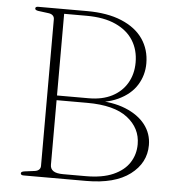

<svg xmlns="http://www.w3.org/2000/svg" viewBox="-51 -747 716 794"><g transform="rotate(5 307.0 -350.0)"><path d="M581.5 -170Q581.5 -96 518 -48Q454.5 0 336 0H76Q69.5 0 66.8 -2.2Q64 -4.5 64 -8Q64 -15 78 -17L120.5 -22.5Q132 -24 138.2 -30Q144.5 -36 144.5 -45.5V-654.5Q144.5 -664 138.2 -670Q132 -676 120.5 -677.5L78 -683Q64 -685 64 -692Q64 -696 66.8 -698Q69.5 -700 76 -700H278Q363.5 -700 422.5 -675.2Q481.5 -650.5 511.5 -606.8Q541.5 -563 541.5 -505.5Q541.5 -456.5 516.2 -415.8Q491 -375 438.8 -350.5Q386.5 -326 305.5 -326L340.5 -335.5Q416.5 -335.5 470.2 -313.8Q524 -292 552.8 -254.8Q581.5 -217.5 581.5 -170ZM312.5 -322H170V-341.5H316.5Q373 -341.5 413.2 -362.2Q453.5 -383 475.2 -420.2Q497 -457.5 497 -506Q497 -557.5 472.5 -596.8Q448 -636 399.2 -658.2Q350.5 -680.5 278 -680.5H185V-53.5Q185 -37 197.8 -28.2Q210.5 -19.5 238.5 -19.5H332.5Q401 -19.5 446 -39.2Q491 -59 513 -93Q535 -127 535 -169.5Q535 -236 479.8 -279Q424.5 -322 312.5 -322Z"/></g></svg>

Font: Fraunces Thin
Style: Regular
Weight: 250
Version: Version 1.000;[b76b70a41]